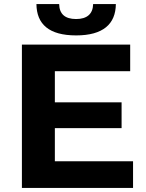

<svg xmlns="http://www.w3.org/2000/svg" viewBox="-20 -918 713 938"><path d="M352 -745C483 -745 545 -800 546 -898H435C434 -850 405 -825 352 -825C297 -825 270 -850 269 -898H158C159 -800 219 -745 352 -745ZM248 -130V-292H574V-418H248V-570H616V-700H87V0H630V-130Z"/></svg>

Font: AWKNG-Font
Style: Bold
Weight: 700
Designer: Awakening Church
Foundry: Awakening Church
Version: Version 1.700;PS 001.700;hotconv 1.0.88;makeotf.lib2.5.64775